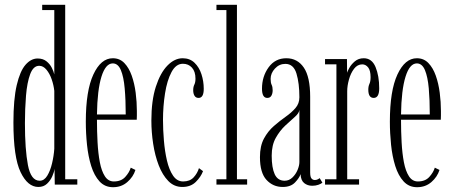

<svg xmlns="http://www.w3.org/2000/svg" viewBox="-20 -770 1888 801"><path d="M140 10Q95.5 10 65.8 -52Q36 -114 36 -259Q36 -356 49.8 -414.8Q63.5 -473.5 86.5 -499.8Q109.5 -526 137 -526Q159.5 -526 174 -514.2Q188.5 -502.5 196.2 -487Q204 -471.5 206.5 -459.5V-728H156V-750H252V-22H302.5V0H208.5L207.5 -66Q206 -52.5 198.2 -34.8Q190.5 -17 176.2 -3.5Q162 10 140 10ZM145.5 -16Q164.5 -16 177.2 -37Q190 -58 197.2 -88.8Q204.5 -119.5 206.5 -149.5V-391Q204 -414.5 195.8 -438.5Q187.5 -462.5 174 -479Q160.5 -495.5 143.5 -495.5Q119 -495.5 106 -460.8Q93 -426 88.5 -371Q84 -316 84 -256.5Q84 -146.5 96.5 -81.2Q109 -16 145.5 -16Z M451.5 11Q417.5 11 395.2 -13.2Q373 -37.5 360.5 -77.5Q348 -117.5 343 -165.8Q338 -214 338 -262.5Q338 -391.5 369.5 -459.2Q401 -527 450.5 -527Q479.5 -527 498.8 -507Q518 -487 529.5 -454.5Q541 -422 546 -383.2Q551 -344.5 551 -307Q551 -297.5 551 -288.5Q551 -279.5 550.5 -270.5H384.5Q384.5 -222 387 -176Q389.5 -130 396.5 -93.2Q403.5 -56.5 417.5 -34.8Q431.5 -13 455 -13Q485.5 -13 502.5 -31.8Q519.5 -50.5 525.5 -70.5L545 -61Q536 -32 511.2 -10.5Q486.5 11 451.5 11ZM450.5 -505.5Q420.5 -505.5 403.2 -450Q386 -394.5 384.5 -292.5H504.5Q504.5 -353 500.2 -401.2Q496 -449.5 484.2 -477.5Q472.5 -505.5 450.5 -505.5Z M740.5 10Q706.5 10 682.2 -14.8Q658 -39.5 642.2 -80.2Q626.5 -121 619 -170Q611.5 -219 611.5 -267Q611.5 -350.5 630.2 -408.5Q649 -466.5 678.8 -496.8Q708.5 -527 742 -527Q772 -527 791.5 -508.2Q811 -489.5 820.5 -460.2Q830 -431 830 -399.5Q830 -361.5 808.5 -361.5Q797 -361.5 791.5 -370.5Q786 -379.5 786 -393.5Q786 -407.5 790.8 -417Q795.5 -426.5 795.5 -442Q795.5 -471.5 780.8 -487.8Q766 -504 743 -504Q714 -504 695.5 -469.2Q677 -434.5 668.5 -380.5Q660 -326.5 660 -269.5Q660 -228.5 663.8 -183.8Q667.5 -139 676.5 -100.2Q685.5 -61.5 702 -37.2Q718.5 -13 744 -13Q772 -13 787.8 -30Q803.5 -47 810 -68.5L827 -56Q818 -32 796.8 -11Q775.5 10 740.5 10Z M883 0V-22H924.5V-728H883V-750H968.5V-22H1011V0Z M1159.5 10Q1119 10 1091.8 -19.5Q1064.5 -49 1064.5 -114.5Q1064.5 -161 1081.2 -192Q1098 -223 1122.5 -244.2Q1147 -265.5 1171.5 -282.8Q1196 -300 1212.5 -319Q1229 -338 1229 -364Q1229 -423 1216.8 -463.2Q1204.5 -503.5 1170.5 -503.5Q1145 -503.5 1127 -484Q1109 -464.5 1109 -441Q1109 -425 1113.2 -416.2Q1117.5 -407.5 1117.5 -393.5Q1117.5 -380 1112.2 -370.8Q1107 -361.5 1095 -361.5Q1073 -361.5 1073 -400Q1073 -451 1100.5 -489Q1128 -527 1174.5 -527Q1221 -527 1247.5 -488Q1274 -449 1274 -366V-50.5Q1274 -32 1279.5 -25.5Q1285 -19 1293.5 -19Q1300 -19 1305.5 -21.8Q1311 -24.5 1313.5 -27L1325 -8Q1319.5 -3 1308 1Q1296.5 5 1282.5 5Q1263 5 1249 -6.2Q1235 -17.5 1234 -43.5Q1229 -28 1211 -9Q1193 10 1159.5 10ZM1167.5 -16Q1186 -16 1200 -29.5Q1214 -43 1221.5 -61.2Q1229 -79.5 1229 -94V-312Q1228 -298 1210.2 -282.5Q1192.5 -267 1170 -246Q1147.5 -225 1130.5 -194.8Q1113.5 -164.5 1113.5 -120.5Q1113.5 -70.5 1126 -43.2Q1138.5 -16 1167.5 -16Z M1336 0V-22H1383.5V-501.5H1336V-523.5H1427.5L1428 -466.5Q1429 -471.5 1437 -486.2Q1445 -501 1460.2 -514Q1475.5 -527 1497.5 -527Q1531.5 -527 1546.8 -490.2Q1562 -453.5 1562 -401.5Q1562 -361.5 1539 -361.5Q1516.5 -361.5 1516.5 -396Q1516.5 -410 1521.2 -420Q1526 -430 1526 -448Q1526 -476 1515.8 -488.8Q1505.5 -501.5 1491.5 -501.5Q1471 -501.5 1457 -483Q1443 -464.5 1435.8 -438.2Q1428.5 -412 1428.5 -389.5V-22H1478V0Z M1720 11Q1686 11 1663.8 -13.2Q1641.5 -37.5 1629 -77.5Q1616.5 -117.5 1611.5 -165.8Q1606.5 -214 1606.5 -262.5Q1606.5 -391.5 1638 -459.2Q1669.5 -527 1719 -527Q1748 -527 1767.2 -507Q1786.5 -487 1798 -454.5Q1809.5 -422 1814.5 -383.2Q1819.5 -344.5 1819.5 -307Q1819.5 -297.5 1819.5 -288.5Q1819.5 -279.5 1819 -270.5H1653Q1653 -222 1655.5 -176Q1658 -130 1665 -93.2Q1672 -56.5 1686 -34.8Q1700 -13 1723.5 -13Q1754 -13 1771 -31.8Q1788 -50.5 1794 -70.5L1813.5 -61Q1804.5 -32 1779.8 -10.5Q1755 11 1720 11ZM1719 -505.5Q1689 -505.5 1671.8 -450Q1654.5 -394.5 1653 -292.5H1773Q1773 -353 1768.8 -401.2Q1764.5 -449.5 1752.8 -477.5Q1741 -505.5 1719 -505.5Z"/></svg>

Font: Imbue 50pt ExtraLight
Style: Regular
Weight: 200
Designer: Tyler Finck
Foundry: Etcetera Type Company
Version: Version 1.102; ttfautohint (v1.8.3)